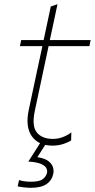

<svg xmlns="http://www.w3.org/2000/svg" viewBox="-20 -685 452 915"><path d="M231 9Q163 9 131.5 -36Q100 -81 117 -161Q137 -256 154 -335Q171 -414 182 -465H75L81 -494H188Q197 -536 205 -574Q213 -612 222 -654L254 -665Q243.5 -615.5 235.5 -578Q227.5 -540.5 217.5 -494H412L406 -465H211.5L146 -157Q130.5 -84.5 155.5 -53.8Q180.5 -23 232 -23Q278 -23 320 -54L319 -16Q306.5 -7 282.2 1Q258 9 231 9ZM127 210Q114.5 210 95 208Q75.5 206 64 203L71 173Q78 176 93.5 178.5Q109 181 127 181Q167.5 181 183.5 169Q199.5 157 204 139Q206.5 128.5 201.2 117Q196 105.5 176 96.5Q156 87.5 115 85L177 -12H202L199 0L158 64Q194 69.5 211.2 83.2Q228.5 97 232.8 113.2Q237 129.5 234 143Q227.5 174.5 201.8 192.2Q176 210 127 210Z"/></svg>

Font: Commissioner Thin
Style: Italic
Weight: 100
Italic angle: -12°
Designer: Kostas Bartsokas
Foundry: Kostas Bartsokas
Version: Version 1.000; ttfautohint (v1.8.3)